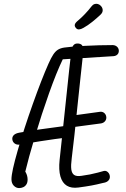

<svg xmlns="http://www.w3.org/2000/svg" viewBox="-20 -970 660 1005"><path d="M44.5 -240.5Q43 -253.5 52.2 -262.8Q61.5 -272 81 -275.5Q116 -282 181.8 -291.8Q247.5 -301.5 293.5 -307Q302.5 -308.5 311.5 -309.5Q326 -311 336.2 -307.8Q346.5 -304.5 351.8 -297.5Q357 -290.5 357.5 -282Q358.5 -269 348.5 -260Q338.5 -251 317.5 -248.5Q280.5 -244.5 192.5 -231Q149 -224.5 85.5 -213.5Q68 -210.5 57 -218.8Q46 -227 44.5 -240.5ZM327.5 -332.5Q327 -344.5 335 -353.5Q343 -362.5 355.5 -364.5L504.5 -385Q512.5 -386 519.8 -382.5Q527 -379 531.5 -372Q536 -365 536.5 -357Q537.5 -344.5 529.5 -335.2Q521.5 -326 508.5 -324L358.5 -304Q350.5 -303 343.8 -306.8Q337 -310.5 332.5 -317.5Q328 -324.5 327.5 -332.5ZM292 -132.5Q304.5 -247.5 316.5 -362Q349.5 -678 354 -708Q356.5 -723.5 365 -733.8Q373.5 -744 391 -742Q408 -740 412.8 -727.5Q417.5 -715 415.5 -694.5Q407.5 -622.5 400.2 -553.5Q393 -484.5 386 -419.5Q378 -341.5 370 -266.5Q362 -191.5 355.5 -142Q350.5 -104.5 353.2 -83.5Q356 -62.5 368.2 -54.2Q380.5 -46 405.5 -49.5Q431.5 -53 451.2 -57Q471 -61 492 -66.5Q507.5 -71 523 -75Q535 -78 544.5 -69Q554 -60 555 -47Q556 -34.5 548.2 -25.8Q540.5 -17 527 -14Q524.5 -13 517.5 -12Q486 -4 459 1Q432 6 390.5 11.5Q353.5 16.5 329.8 2Q306 -12.5 296.2 -46.5Q286.5 -80.5 292 -132.5ZM40 -32Q40 -69.5 72.8 -182.8Q105.5 -296 151.8 -426Q198 -556 234 -637Q247.5 -667.5 258.8 -684.5Q270 -701.5 283.2 -709.8Q296.5 -718 316 -721Q348 -726 424 -730Q500 -734 570 -734Q578 -734 585.2 -730.5Q592.5 -727 597 -720.5Q601.5 -714 602 -706Q602.5 -697.5 599.2 -691Q596 -684.5 589.2 -680.5Q582.5 -676.5 574 -676L308.5 -659.5Q275.5 -591 236.8 -482Q198 -373 163.8 -258.5Q129.5 -144 109 -58.5L84 -93Q103.5 -87.5 114 -69Q124.5 -50.5 124.5 -30Q124.5 -14.5 118 -4.5Q111.5 5.5 101.2 10Q91 14.5 80 14.5Q64.5 14.5 52.2 2Q40 -10.5 40 -32ZM416.5 -824Q440 -837 463.2 -855.8Q486.5 -874.5 506.5 -893.5Q518.5 -905 517.5 -918.2Q516.5 -931.5 506 -941Q500 -947 491.5 -949.2Q483 -951.5 474.2 -948.5Q465.5 -945.5 458 -935.5Q444.5 -917.5 424.5 -896.5Q404.5 -875.5 384.5 -859Q373 -849 371.5 -840.5Q370 -832 377 -824Q383.5 -815.5 393.5 -816Q403.5 -816.5 416.5 -824Z"/></svg>

Font: Monaspace Radon Var
Style: Regular
Weight: 400
Designer: Riley Cran and the Lettermatic Team
Version: Version 1.000 (Monaspace Radon Var)